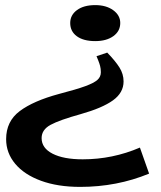

<svg xmlns="http://www.w3.org/2000/svg" viewBox="-20 -706 631 752"><path d="M451 -616Q451 -584 424 -564.5Q397 -545 353 -545Q307 -545 281 -564Q255 -583 255 -616Q255 -647 281.5 -666.5Q308 -686 353 -686Q396 -686 423.5 -666Q451 -646 451 -616ZM294 26Q206 26 140.5 2Q75 -22 39.5 -64.5Q4 -107 4 -161Q4 -231 57.5 -271Q111 -311 211 -338Q280 -356 314 -368.5Q348 -381 361.5 -393Q375 -405 375 -423Q375 -437 372 -448Q369 -459 364.5 -470Q360 -481 358 -486L400 -500Q432 -467 448 -441.5Q464 -416 464 -387Q464 -343 422.5 -313Q381 -283 296 -259Q213 -236 178 -217Q143 -198 143 -165Q143 -126 186 -104Q229 -82 304 -82Q421 -82 528 -128L564 -26Q438 26 294 26Z"/></svg>

Font: BioRhyme Expanded
Style: Bold
Weight: 700
Width: 7
Designer: Aoife Mooney
Foundry: Aoife Mooney Type
Version: Version 1.000